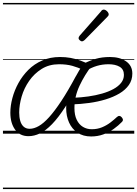

<svg xmlns="http://www.w3.org/2000/svg" viewBox="-20 -905 929 1300"><path d="M50 -142Q50 -189 64 -241.5Q78 -294 105 -343Q132 -392 172 -432Q212 -472 266 -495.5Q320 -519 386 -519Q424 -519 457.5 -513Q491 -507 525.5 -494.5Q560 -482 602 -461Q553 -398 518.5 -324.5Q484 -251 484 -173Q484 -126 499.5 -94Q515 -62 541.5 -46Q568 -30 601 -30Q639 -30 670.5 -43Q702 -56 727.5 -75.5Q753 -95 772 -113Q781 -121 789 -120Q797 -119 803 -112Q810 -105 812 -96.5Q814 -88 805 -79Q782 -55 750 -32Q718 -9 679.5 5Q641 19 597 19Q543 19 505 -6.5Q467 -32 447.5 -75.5Q428 -119 428 -173Q428 -227 446 -280.5Q464 -334 490 -382Q516 -430 539 -465L543 -431Q510 -448 470.5 -459Q431 -470 380 -470Q313 -470 262.5 -438.5Q212 -407 177.5 -357.5Q143 -308 126.5 -251Q110 -194 110 -143Q110 -112 117 -87Q124 -62 140 -47.5Q156 -33 181 -33Q210 -33 242.5 -51.5Q275 -70 312.5 -111.5Q350 -153 395 -221Q440 -289 493 -388L531 -375Q473 -260 424 -184Q375 -108 332 -64Q289 -20 250 -1.5Q211 17 173 17Q114 17 82 -27.5Q50 -72 50 -142ZM876 -407Q876 -363 852.5 -329.5Q829 -296 788.5 -272Q748 -248 695.5 -232Q643 -216 584.5 -208Q526 -200 466 -198L478 -243Q529 -245 578.5 -252Q628 -259 671.5 -271.5Q715 -284 748 -302Q781 -320 800 -344Q819 -368 819 -398Q819 -436 790 -453Q761 -470 715 -470Q674 -470 636.5 -459Q599 -448 560 -424L547 -474Q588 -495 629.5 -507Q671 -519 725 -519Q792 -519 834 -489.5Q876 -460 876 -407ZM534 -625Q529 -625 520.5 -632Q512 -639 512 -646Q512 -650 513.5 -654Q515 -658 519 -663L663 -827Q668 -835 673 -837.5Q678 -840 683 -840Q690 -840 697.5 -835Q705 -830 710.5 -822.5Q716 -815 716 -808Q716 -803 714 -799.5Q712 -796 708 -792L553 -634Q543 -625 534 -625ZM0 365H889V375H0ZM0 -20H889V0H0ZM0 -505H889V-500H0ZM0 -885H889V-875H0Z"/></svg>

Font: Playwrite DK Uloopet Guides
Style: Regular
Weight: 400
Designer: Veronika Burian, José Scaglione
Foundry: TypeTogether
Version: Version 1.003